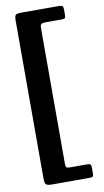

<svg xmlns="http://www.w3.org/2000/svg" viewBox="-101 -826 552 1023"><g transform="rotate(-10 174.5 -315.0)"><path d="M90 -780H289.5Q306.5 -780 312.8 -776.8Q319 -773.5 319 -755.5V-728.5Q319 -715.5 315.8 -711.2Q312.5 -707 299 -707H214.5Q197 -707 189 -703.5Q181 -700 181 -681V52Q181 68.5 185.2 72.8Q189.5 77 206.5 77H294.5Q309 77 314 80.5Q319 84 319 99V128Q319 142.5 315 146.2Q311 150 296 150H94.5Q71 150 63 143.8Q55 137.5 55 111.5V-745Q55 -766.5 60.8 -773.2Q66.5 -780 90 -780Z"/></g></svg>

Font: Besley SemiBold
Style: Regular
Weight: 600
Designer: Owen Earl
Foundry: indestructible type*
Version: Version 2.001; ttfautohint (v1.8.3)